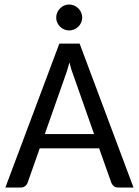

<svg xmlns="http://www.w3.org/2000/svg" viewBox="-20 -836 619 856"><path d="M3.9 0ZM575.2 0H506.3Q494.6 0 487.5 -5.9Q480.5 -11.7 476.6 -20.5L421.9 -174.8H157.2L103 -21Q100.1 -12.7 92 -6.3Q84 0 72.8 0H3.9L244.6 -641.6H335ZM179.7 -238.3H399.4L308.6 -496.6Q303.7 -508.3 298.8 -523.9Q293.9 -539.6 289.6 -557.6Q284.7 -539.1 279.8 -523.4Q274.9 -507.8 270.5 -496.1ZM346.7 -757.3Q346.7 -746.1 342 -735.6Q337.4 -725.1 329.3 -717.3Q321.3 -709.5 310.5 -704.8Q299.8 -700.2 287.6 -700.2Q276.4 -700.2 265.9 -704.8Q255.4 -709.5 247.6 -717.3Q239.7 -725.1 235.1 -735.6Q230.5 -746.1 230.5 -757.3Q230.5 -769 235.1 -779.8Q239.7 -790.5 247.6 -798.6Q255.4 -806.6 265.9 -811.3Q276.4 -815.9 287.6 -815.9Q299.8 -815.9 310.5 -811.3Q321.3 -806.6 329.3 -798.6Q337.4 -790.5 342 -779.8Q346.7 -769 346.7 -757.3Z"/></svg>

Font: Carlito
Style: Regular
Weight: 400
Designer: Lukasz Dziedzic
Foundry: tyPoland Lukasz Dziedzic
Version: Version 1.104